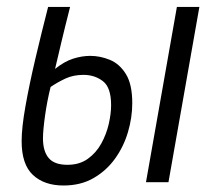

<svg xmlns="http://www.w3.org/2000/svg" viewBox="-20 -538 626 567"><path d="M167.5 9.8Q110.8 9.8 77.4 -21.2Q43.9 -52.2 43.9 -121.1Q43.9 -161.1 55.2 -224.4Q66.4 -287.6 84.2 -363.5Q102.1 -439.5 122.1 -517.6H187Q171.9 -458.5 160.9 -412.1Q149.9 -365.7 142.6 -334.5Q169.9 -356.4 195.8 -364.7Q221.7 -373 246.6 -373Q275.9 -373 304.4 -361.3Q333 -349.6 351.8 -319.3Q370.6 -289.1 370.6 -233.4Q370.6 -190.9 357.9 -147.9Q345.2 -105 319.6 -69.3Q293.9 -33.7 256.1 -12Q218.3 9.8 167.5 9.8ZM129.4 -281.2Q119.1 -239.7 113 -196.3Q106.9 -152.8 106.9 -129.4Q106.9 -91.3 123.8 -71.3Q140.6 -51.3 179.2 -51.3Q214.8 -51.3 239.5 -69.1Q264.2 -86.9 279.3 -114.5Q294.4 -142.1 301.3 -172.4Q308.1 -202.6 308.1 -227.5Q308.1 -279.8 283.9 -298.3Q259.8 -316.9 226.6 -316.9Q196.8 -316.9 173.6 -306.2Q150.4 -295.4 129.4 -281.2ZM411.1 0 502.4 -517.6H568.8L477.5 0Z"/></svg>

Font: Cascadia Code PL Light
Style: Italic
Weight: 300
Italic angle: -10°
Monospace: yes
Designer: Aaron Bell
Foundry: Saja Typeworks
Version: Version 2404.023; ttfautohint (v1.8.4)